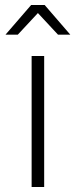

<svg xmlns="http://www.w3.org/2000/svg" viewBox="-20 -745 301 765"><path d="M106 0V-522H156V0ZM260 -607H211L131 -693L51 -607H2L104 -725H158Z"/></svg>

Font: Montserrat Light Alt1
Style: Light
Weight: 500
Designer: Differentunic
Foundry: Julieta Ulanovsky
Version: 0.1